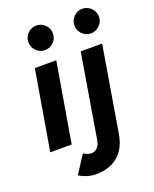

<svg xmlns="http://www.w3.org/2000/svg" viewBox="-171 -828 910 1137"><g transform="rotate(-20 284.0 -259.5)"><path d="M107 -500H242L157 0H22ZM123 -656Q123 -688 146 -711Q169 -734 200 -734Q232 -734 255 -711Q278 -688 278 -656Q278 -625 255 -602Q232 -579 200 -579Q169 -579 146 -602Q123 -625 123 -656ZM129 184 201 72Q229 89 249 89Q272 89 287.5 73Q303 57 308 27L396 -500H531L441 37Q427 123 373.5 169Q320 215 234 215Q178 215 129 184ZM413 -656Q413 -688 436 -711Q459 -734 490 -734Q522 -734 545 -711Q568 -688 568 -656Q568 -625 545 -602Q522 -579 490 -579Q459 -579 436 -602Q413 -625 413 -656Z"/></g></svg>

Font: Oak Sans
Style: Bold Italic
Weight: 700
Italic angle: -9.5°
Foundry: Erik Kennedy, Walven
Version: Version 1.000